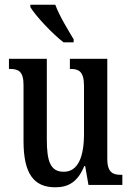

<svg xmlns="http://www.w3.org/2000/svg" viewBox="-20 -786 561 816"><path d="M250 -606H293V-619C270 -657 231 -721 215 -766H109V-756C129 -721 203 -642 250 -606ZM215 10C270 10 310 -12 338 -80H342L356 0H500V-43H495C462 -43 436 -51 436 -110V-536H277V-493H280C313 -493 337 -484 337 -421V-217C337 -120 312 -56 251 -56C194 -56 179 -101 179 -193V-536H18V-493H22C58 -493 80 -483 80 -425V-186C80 -49 123 10 215 10Z"/></svg>

Font: Noto Serif Ethiopic ExtraCondensed Medium
Style: Regular
Weight: 500
Width: 2
Designer: Monotype Design Team
Foundry: Monotype Imaging Inc.
Version: Version 2.102